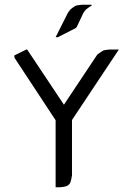

<svg xmlns="http://www.w3.org/2000/svg" viewBox="-20 -794 565 814"><path d="M41 -549.8V-559.1L91.8 -584H95.2L251 -350.1L392.1 -562L397 -565.9L410.2 -575.2L418.9 -580.1L426.8 -582L443.8 -584H483.9L285.2 -285.2V-50.8L282.2 -34.2L279.8 -24.9L276.9 -17.1L268.1 -7.8L258.8 -3.9L250 -2L233.9 0H215.8V-284.2ZM215.8 -636.2 268.1 -740.2 276.9 -752 280.8 -755.9 293 -765.1 301.8 -770 311 -772 328.1 -773.9H368.2V-770L359.9 -765.1L347.2 -755.9L342.8 -752L334 -740.2L305.2 -679.2L300.8 -674.8L225.1 -636.2Z"/></svg>

Font: Petahja
Style: Regular
Weight: 400
Designer: T. Christopher White
Version: Version 1.1